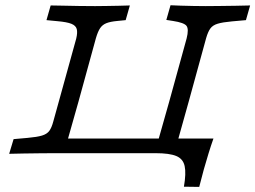

<svg xmlns="http://www.w3.org/2000/svg" viewBox="-20 -592 983 739"><path d="M206.5 -201.6 273.4 -443.5Q279 -466.9 275.4 -480.2Q271.8 -493.5 254.8 -500.4Q237.9 -507.3 200.8 -510.5L158.9 -514.5L175 -571Q192.7 -571 221.8 -570.2Q250.8 -569.4 283.9 -569Q316.9 -568.5 345.2 -568.5H346H346.8Q367.7 -568.5 390.7 -569Q413.7 -569.4 436.3 -569.8Q458.9 -570.2 479.8 -571L463.7 -514.5L431.5 -511.3Q404.8 -508.9 389.5 -502.8Q374.2 -496.8 365.3 -483.5Q356.5 -470.2 349.2 -445.2L282.3 -201.6ZM631.5 -201.6 698.4 -444.4Q707.3 -479.8 698 -492.3Q688.7 -504.8 646 -511.3L620.2 -515.3L636.3 -571.8Q652.4 -571 675.8 -570.2Q699.2 -569.4 725 -569Q750.8 -568.5 772.6 -568.5H770.2H771Q796.8 -568.5 827 -569Q857.3 -569.4 887.5 -569.8Q917.7 -570.2 942.7 -571L926.6 -514.5L872.6 -509.7Q837.1 -506.5 818.1 -500.8Q799.2 -495.2 789.9 -482.7Q780.6 -470.2 773.4 -445.2L706.5 -201.6ZM187.1 -2.4Q162.1 -2.4 131.9 -2Q101.6 -1.6 71.4 -1.2Q41.1 -0.8 15.3 0L32.3 -56.5L86.3 -61.3Q122.6 -64.5 141.5 -70.2Q160.5 -75.8 169.8 -88.3Q179 -100.8 185.5 -125.8L206.5 -201.6H282.3L241.9 -58.9H591.1L631.5 -201.6H706.5L650.8 -2.4H188.7ZM519.4 -2.4 620.2 -58.9H647.6H801.6Q791.9 -31.5 782.7 -1.6Q773.4 28.2 764.5 60.1Q755.6 91.9 746.8 127.4L687.9 126.6Q696.8 75 690.7 47.2Q684.7 19.4 658.5 8.5Q632.3 -2.4 579 -2.4Z"/></svg>

Font: Playfair 5pt SemiExpanded Light
Style: Italic
Weight: 300
Width: 6
Italic angle: -15.6°
Designer: Claus Eggers Sørensen
Foundry: Claus Eggers Sørensen
Version: Version 2.203